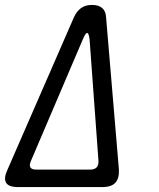

<svg xmlns="http://www.w3.org/2000/svg" viewBox="-24 -760 644 780"><path d="M7 -72 276 -689Q287 -714 305 -727Q323 -740 350 -740Q377 -740 391.5 -727Q406 -714 407 -689L459 -72Q461 -36 445 -18Q429 0 391 0H49Q11 0 0.5 -18Q-10 -36 7 -72ZM123 -71H342Q360 -71 368.5 -80Q377 -89 376 -107L340 -599Q337 -626 330 -626Q323 -626 312 -599L102 -107Q94 -89 99.5 -80Q105 -71 123 -71Z"/></svg>

Font: Maple Mono Light
Style: Italic
Weight: 300
Italic angle: -10°
Monospace: yes
Designer: subframe7536
Version: Version 7.000